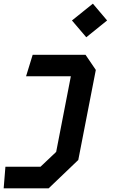

<svg xmlns="http://www.w3.org/2000/svg" viewBox="-28 -826 668 1046"><path d="M-8 200H237L398.5 45.5L494 -445L438 -527.5H150L114 -410.5H358L278 1.5L192.5 82.5H1.5ZM364 -714.5 442 -623 555.5 -714.5 478 -806Z"/></svg>

Font: Monaspace Krypton SemiBold
Style: Italic
Weight: 600
Italic angle: -11°
Designer: Riley Cran & the Lettermatic Team
Foundry: Lettermatic
Version: Version 1.101 (Monaspace Krypton)